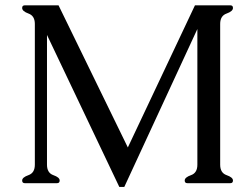

<svg xmlns="http://www.w3.org/2000/svg" viewBox="-20 -706 972 740"><path d="M828.6 -613.8V-71.3Q828.6 -39.6 853.3 -31Q877.9 -22.5 877.9 -10.3Q877.9 0 867.7 0H702.1Q691.9 0 691.9 -10.3Q691.9 -22.5 716.3 -31Q740.7 -39.6 740.7 -71.3V-594.2L459 14.6H439.9L161.1 -571.3V-71.3Q161.1 -39.6 185.5 -31Q210 -22.5 210 -10.3Q210 0 199.7 0H75.7Q65.4 0 65.4 -10.3Q65.4 -22.5 89.8 -31Q114.3 -39.6 114.3 -71.3V-613.8Q114.3 -645 89.8 -653.8Q65.4 -662.6 65.4 -675.3Q65.4 -685.5 75.7 -685.5H205.6L472.7 -137.7L731.4 -685.5H867.7Q877.9 -685.5 877.9 -675.3Q877.9 -662.6 853.3 -653.8Q828.6 -645 828.6 -613.8Z"/></svg>

Font: Caudex
Style: Regular
Weight: 400
Version: Version 1.01